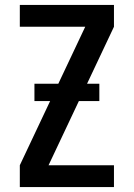

<svg xmlns="http://www.w3.org/2000/svg" viewBox="-20 -755 540 775"><path d="M60 0V-88L324 -647H60V-735H440V-647L176 -88H440V0ZM381 -347H119V-417H381Z"/></svg>

Font: Iosevka Term Semibold
Style: Regular
Weight: 600
Monospace: yes
Designer: Belleve Invis
Foundry: Belleve Invis
Version: Version 31.4.0